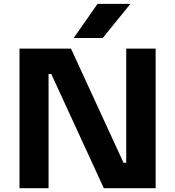

<svg xmlns="http://www.w3.org/2000/svg" viewBox="-20 -984 916 1004"><path d="M517.1 -785.2H365.2L490.2 -963.9H662.1ZM233.9 0H82V-730H351.1L626 -132.8H640.1V-730H793.9V0H522.9L248 -597.2H233.9Z"/></svg>

Font: Sora
Style: Bold
Weight: 700
Designer: Jonathan Barnbrook, Julián Moncada
Foundry: Barnbrook Fonts
Version: Version 2.000